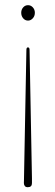

<svg xmlns="http://www.w3.org/2000/svg" viewBox="-20 -584 219 760"><path d="M90 157Q81.5 157 78 152Q74.5 147 74.5 140.5Q74.5 137 74.8 132Q75 127 75 121.5L84.5 -386Q84.5 -396.5 90.5 -396.5Q97 -396.5 97 -386.5L106.5 121.5V141Q106.5 157 90 157ZM91 -563.5Q102 -563.5 110 -554.8Q118 -546 118 -533.5Q118 -520.5 109.8 -511.5Q101.5 -502.5 91 -502.5Q79.5 -502.5 71.8 -511.5Q64 -520.5 64 -533.5Q64 -546 71.8 -554.8Q79.5 -563.5 91 -563.5Z"/></svg>

Font: Fraunces 144pt Soft Thin
Style: Regular
Weight: 100
Version: Version 1.000;[0bf87f6ff]